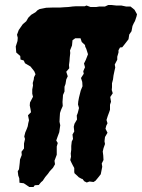

<svg xmlns="http://www.w3.org/2000/svg" viewBox="-20 -727 568 768"><path d="M58 4 57 -14 53 -25 51 -42 56 -50 59 -76 60 -89 67 -107 66 -120 76 -133V-153L80 -171L77 -181L81 -197L87 -211L91 -222L93 -234L96 -246L92 -266L104 -278L102 -291L99 -305L100 -317L112 -340L109 -352V-369L112 -385L111 -395L115 -409L116 -418L122 -430L117 -442L102 -461L80 -474L75 -485L62 -489L61 -503L45 -517L43 -541L50 -563L51 -576L48 -588L55 -607L71 -630L85 -642L93 -656L105 -668L122 -678L130 -686L139 -691L165 -696L195 -697H222L236 -698L254 -699L270 -701L284 -702H297H319L326 -705L342 -699H365L378 -701H400L413 -707H426L444 -705H465L484 -701H502L518 -688L528 -670L526 -661L520 -643L515 -634L510 -623L506 -602L497 -589L494 -570L477 -548L469 -538L460 -537L454 -526V-517L449 -500V-488L439 -469L441 -457L438 -444L434 -425L432 -409L428 -394V-378L427 -367L431 -354L421 -339L424 -320L420 -308V-288L417 -279L411 -263L406 -247L410 -234L405 -224L402 -212L410 -196L400 -179L398 -162L400 -151L394 -134L391 -121L393 -105L394 -87L387 -73L389 -60L383 -30L372 -16L362 -4L354 1L338 -1L327 3L317 -2L310 -11L306 -12L295 -18L289 -24L278 -34L277 -39V-55L271 -66L265 -78L261 -87L264 -100L263 -113L265 -128V-143L267 -161L272 -171L270 -189L277 -201L275 -220L278 -232L288 -249L287 -265L291 -275L296 -295L292 -309L293 -321L296 -337L303 -365L310 -382L309 -399L304 -415L315 -432L313 -442L320 -458L316 -473L323 -487L332 -510L325 -532L321 -540L320 -547L307 -559L302 -574H281L270 -566L268 -545L260 -525L261 -515L259 -497L258 -483L256 -467L257 -454L245 -440L251 -422L245 -409L242 -391L238 -380V-361L232 -347L231 -332L230 -319L231 -303L224 -287L220 -275L219 -260L218 -240L221 -226L219 -212L217 -198L211 -182L205 -165L211 -155L207 -141V-124V-108L198 -84L200 -70L192 -56L179 -42L172 -32L161 -19L151 -4L144 2L135 13L119 14L114 21H97L87 14L75 6Z"/></svg>

Font: Winky Rough
Style: Bold Italic
Weight: 700
Italic angle: -8.97852°
Designer: Simon Atzbach
Foundry: typofactur
Version: Version 1.206; ttfautohint (v1.8.4.7-5d5b)